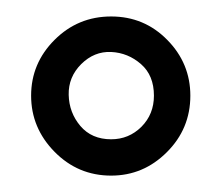

<svg xmlns="http://www.w3.org/2000/svg" viewBox="-20 -639 268 232"><path d="M114.3 -426.8Q74.2 -426.8 45.9 -455.6Q17.6 -484.4 17.6 -523.4Q17.6 -562.5 45.9 -590.8Q74.2 -619.1 114.3 -619.1Q154.3 -619.1 182.1 -590.8Q210 -562.5 210 -523.4Q210 -483.4 181.6 -455.1Q153.3 -426.8 114.3 -426.8ZM114.3 -470.7Q135.7 -470.7 150.9 -485.8Q166 -501 166 -523.4Q166 -547.9 150.4 -561.5Q134.8 -575.2 114.3 -576.2Q93.8 -577.1 78.1 -561.5Q62.5 -545.9 63 -524.4Q63.5 -502.9 77.1 -486.8Q90.8 -470.7 114.3 -470.7Z"/></svg>

Font: Crimson Text Bold
Style: Bold
Weight: 700
Designer: Sebastian Kosch
Foundry: Sebastian Kosch
Version: Version 1.10 July 1, 2025